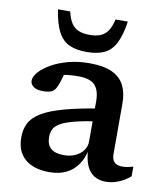

<svg xmlns="http://www.w3.org/2000/svg" viewBox="-82 -783 737 863"><g transform="rotate(10 286.5 -352.0)"><path d="M403 -314.5 390.5 -254Q319.5 -243.5 276.5 -232.8Q233.5 -222 211 -209.2Q188.5 -196.5 180.8 -180.8Q173 -165 173 -144Q173 -109.5 192.8 -92.5Q212.5 -75.5 252 -75.5Q281 -75.5 304 -86Q327 -96.5 340.2 -114.8Q353.5 -133 353.5 -155.5V-338.5Q353.5 -388.5 331.5 -412.2Q309.5 -436 254.5 -436Q227.5 -436 205.2 -433.2Q183 -430.5 164 -425L196.5 -460.5Q192.5 -440 188.2 -424.2Q184 -408.5 179.5 -395.5Q175 -382.5 169.5 -371Q161 -353.5 146.5 -348Q132 -342.5 110 -342.5Q81 -342.5 66.2 -353.5Q51.5 -364.5 51.5 -380.5Q51.5 -398.5 69.8 -419.5Q88 -440.5 120.8 -459.5Q153.5 -478.5 198 -490.5Q242.5 -502.5 295 -502.5Q360.5 -502.5 399 -484.2Q437.5 -466 454.5 -432Q471.5 -398 471.5 -351V-120Q471.5 -102.5 477 -91.5Q482.5 -80.5 493.5 -75.5Q504.5 -70.5 520.5 -70.5Q531 -70.5 543.2 -72.8Q555.5 -75 569 -79V-35Q544 -13 515 -1.8Q486 9.5 458.5 9.5Q426.5 9.5 403.8 -5Q381 -19.5 369 -49Q357 -78.5 355 -124L359.5 -126.5Q352 -82 331 -51.2Q310 -20.5 277.5 -4.8Q245 11 201.5 11Q129.5 11 89.8 -23Q50 -57 50 -121.5Q50 -157.5 64 -185.8Q78 -214 115.2 -237Q152.5 -260 222.2 -278.8Q292 -297.5 403 -314.5ZM272 -628Q302 -628 322.2 -636.5Q342.5 -645 355.2 -664.2Q368 -683.5 375.5 -716.5H431.5Q422 -652 403 -615.8Q384 -579.5 352.2 -564.8Q320.5 -550 272 -550Q224 -550 192.2 -564.8Q160.5 -579.5 141.5 -615.8Q122.5 -652 112.5 -716.5H168.5Q176 -683.5 188.8 -664.2Q201.5 -645 221.8 -636.5Q242 -628 272 -628Z"/></g></svg>

Font: Newsreader 9pt Medium
Style: Regular
Weight: 500
Designer: Hugues Gentile
Foundry: Production Type
Version: Version 1.003